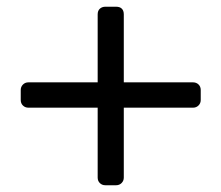

<svg xmlns="http://www.w3.org/2000/svg" viewBox="-20 -587 662 574"><path d="M42 -288.1V-317.9Q42 -327.6 48.6 -334.2Q55.2 -340.8 64.9 -340.8H272V-543.9Q272 -555.2 278.6 -561Q285.2 -566.9 294.9 -566.9H327.1Q338.4 -566.9 344.2 -561Q350.1 -555.2 350.1 -543.9V-340.8H557.1Q566.9 -340.8 573.5 -334.5Q580.1 -328.1 580.1 -317.9V-288.1Q580.1 -278.3 573.5 -271.7Q566.9 -265.1 557.1 -265.1H350.1V-56.2Q350.1 -46.4 343.5 -39.8Q336.9 -33.2 327.1 -33.2H294.9Q285.2 -33.2 278.6 -39.6Q272 -45.9 272 -56.2V-265.1H64.9Q55.2 -265.1 48.6 -271.5Q42 -277.8 42 -288.1Z"/></svg>

Font: Rubik AZ
Style: Regular
Weight: 400
Designer: Hubert and Fischer
Foundry: Hubert & Fischer
Version: Version 2.000